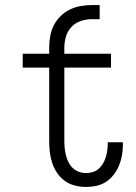

<svg xmlns="http://www.w3.org/2000/svg" viewBox="-20 -733 540 761"><path d="M321 8Q299 8 277 2.5Q255 -3 237 -16Q219 -29 206.5 -47.5Q194 -66 187 -87Q180 -108 177.5 -130Q175 -152 175 -174V-465H70V-520H175V-544Q175 -567 179 -589.5Q183 -612 193 -632Q203 -652 219.5 -668.5Q236 -685 256.5 -695Q277 -705 299.5 -709Q322 -713 345 -713H375V-657H345Q322 -657 300.5 -650Q279 -643 263.5 -626.5Q248 -610 241.5 -588.5Q235 -567 235 -544V-520H420V-465H235V-174Q235 -160 236.5 -145.5Q238 -131 241.5 -117Q245 -103 251.5 -90Q258 -77 268.5 -67Q279 -57 293 -52Q307 -47 321 -47Q334 -47 347.5 -51Q361 -55 371 -64Q381 -73 388 -84.5Q395 -96 399 -109Q403 -122 405 -135.5Q407 -149 407 -162V-169H467V-159Q467 -138 463.5 -117.5Q460 -97 452 -77.5Q444 -58 431 -41Q418 -24 400.5 -12.5Q383 -1 362.5 3.5Q342 8 321 8Z"/></svg>

Font: Iosevka Curly Light
Style: Regular
Weight: 300
Monospace: yes
Designer: Belleve Invis
Foundry: Belleve Invis
Version: Version 22.1.2; ttfautohint (v1.8.4)